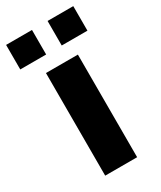

<svg xmlns="http://www.w3.org/2000/svg" viewBox="-214 -789 715 854"><g transform="rotate(-30 143.5 -362.0)"><path d="M-29 -598H104V-724H-29ZM184 -598H316V-724H184ZM62 0H226V-527H62Z"/></g></svg>

Font: Archivo ExtraBold
Style: Regular
Weight: 800
Designer: Hector Gatti
Foundry: Omnibus-Type
Version: Version 2.001